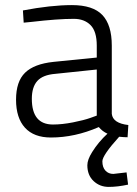

<svg xmlns="http://www.w3.org/2000/svg" viewBox="-20 -530 538 754"><path d="M419 -351V-83Q423 -46 484 -39L481 9Q468 9 448 7Q382 80 382 103.5Q382 127 394 140Q406 153 425 153L477 147L483 195Q442 204 407 204Q372 204 347.5 181Q323 158 323 119Q323 97 342 67Q367 27 402 -5Q382 -14 368 -31Q274 10 180 10Q113 10 78 -28.5Q43 -67 43 -138.5Q43 -210 78.5 -244.5Q114 -279 190 -287L360 -304V-351Q360 -407 335.5 -431.5Q311 -456 270 -456Q206 -456 104 -444L73 -441L70 -489Q180 -510 262.5 -510Q345 -510 382 -471Q419 -432 419 -351ZM105 -142Q105 -41 188 -41Q224 -41 267 -49.5Q310 -58 335 -67L360 -76V-257L197 -240Q148 -236 126.5 -212Q105 -188 105 -142Z"/></svg>

Font: Titillium Web Light
Style: Regular
Weight: 300
Version: Version 1.002;PS 57.000;hotconv 1.0.70;makeotf.lib2.5.55311